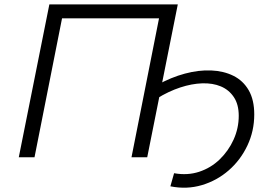

<svg xmlns="http://www.w3.org/2000/svg" viewBox="-20 -720 1256 879"><path d="M760 133 777 73Q838 84 891.5 66.5Q945 49 985.5 10Q1026 -29 1049.5 -81Q1073 -133 1073 -190Q1073 -242 1050.5 -275.5Q1028 -309 991 -324.5Q954 -340 906 -338.5Q858 -337 805 -319.5Q752 -302 700 -270V-331Q763 -366 826.5 -383Q890 -400 947 -397.5Q1004 -395 1048.5 -373Q1093 -351 1118.5 -307Q1144 -263 1144 -196Q1144 -120 1112.5 -53.5Q1081 13 1027 60Q973 107 904 127.5Q835 148 760 133ZM66 0 206 -700H794L654 0H582L712 -656L727 -636H245L268 -656L138 0Z"/></svg>

Font: MOST Montserrat
Style: Italic
Weight: 400
Italic angle: -11.3°
Designer: Julieta Ulanovsky
Foundry: Julieta Ulanovsky
Version: Version 8.000;March 11, 2024;FontCreator 15.0.0.2926 64-bit